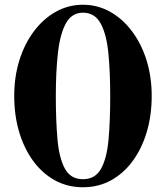

<svg xmlns="http://www.w3.org/2000/svg" viewBox="-20 -780 700 810"><path d="M330 10Q265 10 211.8 -19.2Q158.5 -48.5 120 -101Q81.5 -153.5 60.8 -223.5Q40 -293.5 40 -375Q40 -456.5 62 -526.5Q84 -596.5 123.8 -649Q163.5 -701.5 216.2 -730.8Q269 -760 330 -760Q391 -760 443.8 -730.8Q496.5 -701.5 536.2 -649Q576 -596.5 598 -526.5Q620 -456.5 620 -375Q620 -293.5 599.2 -223.5Q578.5 -153.5 540 -101Q501.5 -48.5 448.2 -19.2Q395 10 330 10ZM330 -726.5Q283 -726.5 258.2 -681.8Q233.5 -637 224.5 -557.8Q215.5 -478.5 215.5 -375Q215.5 -271.5 222.5 -192.2Q229.5 -113 253.8 -68.5Q278 -24 330 -24Q382 -24 406.5 -68.5Q431 -113 438 -192.2Q445 -271.5 445 -375Q445 -478.5 437 -557.8Q429 -637 404.2 -681.8Q379.5 -726.5 330 -726.5Z"/></svg>

Font: Bodoni* 06pt
Style: Bold
Weight: 700
Version: Version 2.3